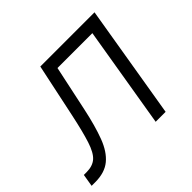

<svg xmlns="http://www.w3.org/2000/svg" viewBox="-149 -707 868 868"><g transform="rotate(-45 285.5 -272.5)"><path d="M-15.6 0 -5.7 -59.7H11.4Q50.4 -59.7 73.2 -79.5Q95.9 -99.4 112.2 -149.7Q128.6 -199.9 147.7 -290.1L201.7 -545.5H548.3L457.4 0H393.8L474.8 -485.8H251.8L205.6 -268.8Q186.8 -180 164.2 -120.2Q141.7 -60.4 105.1 -30.2Q68.5 0 7.1 0Z"/></g></svg>

Font: Inter Light  BETA
Style: Italic
Weight: 300
Italic angle: 9.39999°
Designer: Rasmus Andersson
Foundry: rsms
Version: Version 3.011;git-f93a4a705